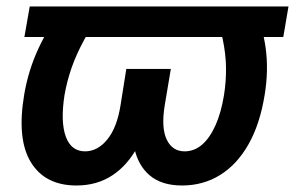

<svg xmlns="http://www.w3.org/2000/svg" viewBox="-20 -566 915 596"><path d="M875.5 -545.9 859.4 -451.2H55.7L72.3 -545.9ZM181.6 -545.9H307.1Q267.6 -490.7 242.2 -444.1Q216.8 -397.5 202.1 -355.2Q187.5 -313 180.2 -270.5Q167.5 -188.5 184.1 -142.3Q200.7 -96.2 244.1 -96.2Q282.7 -96.2 312.7 -132.6Q342.8 -168.9 354 -238.3L372.1 -352.1H468.8L450.7 -248Q438 -168.5 407 -110.6Q376 -52.7 328.4 -21.5Q280.8 9.8 217.3 9.8Q120.1 9.8 75.9 -62.3Q31.7 -134.3 55.2 -272.9Q67.9 -348.1 99.9 -416.7Q131.8 -485.4 181.6 -545.9ZM640.6 -545.9H765.6Q795.4 -485.4 804.7 -416.7Q814 -348.1 801.8 -272.9Q787.1 -180.7 751.2 -117.7Q715.3 -54.7 662.8 -22.5Q610.4 9.8 544.9 9.8Q481.9 9.8 444.8 -21.5Q407.7 -52.7 396 -110.6Q384.3 -168.5 397.5 -248L414.6 -352.1H510.3L491.2 -238.3Q480 -168.9 497.6 -132.6Q515.1 -96.2 553.2 -96.2Q583 -96.2 607.2 -116.9Q631.3 -137.7 648.9 -177Q666.5 -216.3 675.3 -270.5Q682.1 -313 681.6 -355.2Q681.2 -397.5 671.4 -444.1Q661.6 -490.7 640.6 -545.9Z"/></svg>

Font: Inter Tight SemiBold
Style: Italic
Weight: 600
Italic angle: -9.39999°
Designer: Rasmus Andersson
Foundry: rsms
Version: Version 3.004